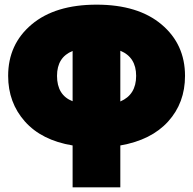

<svg xmlns="http://www.w3.org/2000/svg" viewBox="-20 -590 830 825"><path d="M775 -264Q775 -148 702.5 -68Q630 12 497 35V215H292V35Q159 13 87 -68Q15 -149 15 -264Q15 -400 116 -485Q217 -570 395 -570Q573 -570 674 -485Q775 -400 775 -264ZM565 -264Q565 -344 497 -372V-154Q565 -183 565 -264ZM225 -264Q225 -181 292 -155V-371Q225 -344 225 -264Z"/></svg>

Font: Repo
Style: ExtraBlack
Weight: 1000
Designer: Stefan Peev
Foundry: Context Ltd
Version: Version 001.000